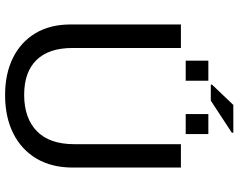

<svg xmlns="http://www.w3.org/2000/svg" viewBox="-112 -824 946 762"><g transform="rotate(90 361.0 -443.0)"><path d="M356.9 9.8Q272.5 9.8 209.5 -21.5Q146.5 -52.7 111.8 -110.8Q77.1 -168.9 77.1 -250V-688H170.4V-257.8Q170.4 -163.6 218.3 -114.7Q266.1 -65.9 356.4 -65.9Q449.2 -65.9 500.7 -116.5Q552.2 -167 552.2 -264.2V-688H645V-258.8Q645 -175.3 609.6 -115.2Q574.2 -55.2 509.5 -22.7Q444.8 9.8 356.9 9.8ZM396.5 -896H506.8V-890.1L379.4 -806.6H315.9V-811.5ZM432.6 -707V-796.9H512.2V-707ZM220.7 -707V-796.9H300.3V-707Z"/></g></svg>

Font: Arimo Nerd Font
Style: Regular
Weight: 400
Designer: Steve Matteson
Foundry: Monotype Imaging Inc.
Version: Version 1.33;Nerd Fonts 3.2.1